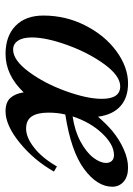

<svg xmlns="http://www.w3.org/2000/svg" viewBox="88 -574 493 710"><g transform="rotate(90 335.0 -218.5)"><path d="M403 -213Q396 -185 396 -151Q396 -110 410 -89Q424 -68 455 -68Q488 -68 526 -98Q564 -128 595 -182L614 -171Q572 -97 507.5 -44.5Q443 8 391 8Q358 8 342 -9.5Q326 -27 321 -59Q257 8 179 8Q113 8 75 -29Q37 -66 37 -132Q37 -215 74 -287.5Q111 -360 169.5 -402.5Q228 -445 288 -445Q341 -445 372.5 -416.5Q404 -388 411 -334Q441 -368 464 -387Q497 -414 532.5 -429.5Q568 -445 599 -445Q633 -445 651.5 -428.5Q670 -412 670 -387Q670 -331 604.5 -282.5Q539 -234 403 -213ZM345 -348Q345 -416 299 -416Q260 -416 217.5 -358Q175 -300 146.5 -221.5Q118 -143 118 -89Q118 -56 130 -38Q142 -20 163 -20Q202 -20 245 -78Q288 -136 316.5 -215Q345 -294 345 -348ZM410 -240Q464 -248 503.5 -269.5Q543 -291 562.5 -316.5Q582 -342 582 -364Q582 -377 574.5 -385Q567 -393 553 -393Q514 -393 472.5 -349Q431 -305 410 -240Z"/></g></svg>

Font: Ibarra Real Nova
Style: Italic
Weight: 400
Italic angle: -22°
Designer: Jose Maria Ribagorda & Octavio Pardo
Foundry: Octavio Pardo
Version: Version 1.014